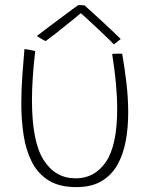

<svg xmlns="http://www.w3.org/2000/svg" viewBox="-20 -726 629 766"><path d="M427.5 -510.5Q430 -511 435.2 -511.5Q440.5 -512 446.5 -512Q452 -512 458.2 -512Q464.5 -512 467.5 -511.5Q477.5 -454.5 484.5 -394.5Q491.5 -334.5 491.5 -276.5Q491.5 -216.5 481.5 -162.8Q471.5 -109 448 -67.8Q424.5 -26.5 384.5 -3Q344.5 20.5 284.5 20.5Q217 20.5 174 -6.2Q131 -33 107.2 -79.8Q83.5 -126.5 74.2 -186.5Q65 -246.5 65 -313Q65 -367 69 -422.5Q73 -478 77.5 -530Q81.5 -530 87.8 -529Q94 -528 99 -527Q104.5 -526 110 -524.8Q115.5 -523.5 120.5 -522Q114 -466.5 110.8 -418Q107.5 -369.5 107.5 -327Q107.5 -161 154 -87.8Q200.5 -14.5 282 -14.5Q358 -14.5 402.8 -80.5Q447.5 -146.5 447.5 -292Q447.5 -385.5 427.5 -510.5ZM317.5 -704.5Q348.5 -676.5 389.8 -638.5Q431 -600.5 461.5 -570.5Q453.5 -563.5 447 -558.5Q440.5 -553.5 434 -549Q423 -561 404.2 -579Q385.5 -597 365 -616.2Q344.5 -635.5 327.5 -651Q310.5 -666.5 302.5 -673.5Q295 -667 276.8 -652.2Q258.5 -637.5 236.5 -619.8Q214.5 -602 194.2 -586.2Q174 -570.5 161.5 -562Q157 -564 144.2 -571.5Q131.5 -579 127 -582.5Q148 -598.5 173.2 -617.5Q198.5 -636.5 223 -654.8Q247.5 -673 266 -686.8Q284.5 -700.5 292 -705.5Q297.5 -705.5 304.2 -705.5Q311 -705.5 317.5 -704.5Z"/></svg>

Font: Grandstander Thin
Style: Regular
Weight: 100
Designer: Tyler Finck
Foundry: Etcetera Type Co
Version: Version 1.200; ttfautohint (v1.8.3)